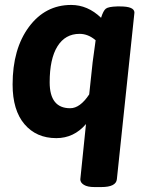

<svg xmlns="http://www.w3.org/2000/svg" viewBox="-20 -551 606 777"><path d="M466 -525Q524 -525 524 -500L453 174Q450 206 390 206H362Q334 206 319.5 197Q305 188 305 175L328 -49Q279 8 208 8Q127 8 79 -48.5Q31 -105 31 -209Q31 -353 97 -442Q163 -531 268 -531Q335 -531 389 -479Q398 -508 408.5 -516Q419 -524 454 -525ZM355 -300 367 -388Q337 -414 302 -414Q244 -414 212.5 -363.5Q181 -313 181 -218Q181 -113 264 -113Q304 -113 341 -169Z"/></svg>

Font: Asap
Style: Bold Italic
Weight: 700
Italic angle: -6°
Designer: Pablo Cosgaya
Foundry: Pablo Cosgaya
Version: Version 1.007;PS 001.007;hotconv 1.0.70;makeotf.lib2.5.58329